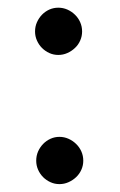

<svg xmlns="http://www.w3.org/2000/svg" viewBox="-20 -464 308 492"><path d="M69.8 0ZM193.4 -52.2Q193.4 -40 188.5 -29.1Q183.6 -18.1 175 -10Q166.5 -2 155.5 2.9Q144.5 7.8 132.3 7.8Q120.1 7.8 109.4 2.9Q98.6 -2 90.6 -10Q82.5 -18.1 77.6 -29.1Q72.8 -40 72.8 -52.2Q72.8 -64.9 77.6 -75.9Q82.5 -86.9 90.6 -95.2Q98.6 -103.5 109.4 -108.4Q120.1 -113.3 132.3 -113.3Q144.5 -113.3 155.5 -108.4Q166.5 -103.5 175 -95.2Q183.6 -86.9 188.5 -75.9Q193.4 -64.9 193.4 -52.2ZM190.4 -383.3Q190.4 -371.1 185.5 -360.1Q180.7 -349.1 172.1 -341.1Q163.6 -333 152.6 -328.1Q141.6 -323.2 129.4 -323.2Q117.2 -323.2 106.4 -328.1Q95.7 -333 87.6 -341.1Q79.6 -349.1 74.7 -360.1Q69.8 -371.1 69.8 -383.3Q69.8 -396 74.7 -407Q79.6 -418 87.6 -426.3Q95.7 -434.6 106.4 -439.5Q117.2 -444.3 129.4 -444.3Q141.6 -444.3 152.6 -439.5Q163.6 -434.6 172.1 -426.3Q180.7 -418 185.5 -407Q190.4 -396 190.4 -383.3Z"/></svg>

Font: Carlito
Style: Regular
Weight: 400
Designer: Lukasz Dziedzic
Foundry: tyPoland Lukasz Dziedzic
Version: Version 1.104